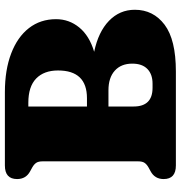

<svg xmlns="http://www.w3.org/2000/svg" viewBox="3 -743 740 786"><g transform="rotate(-90 373.0 -350.0)"><path d="M726 -168Q726 -92.5 664.8 -46.2Q603.5 0 473.5 0H88.5Q33 0 33 -50Q33 -86.5 65 -103.5L80.5 -112Q93 -119 99.2 -128Q105.5 -137 105.5 -155V-545Q105.5 -563 99.2 -572Q93 -581 80.5 -588L65 -596.5Q33 -613.5 33 -650Q33 -700 88.5 -700H388.5Q480 -700 547.2 -674.2Q614.5 -648.5 651 -601.5Q687.5 -554.5 687.5 -490.5Q687.5 -437 653.5 -395.5Q619.5 -354 554 -334.5Q635.5 -317.5 680.8 -273.8Q726 -230 726 -168ZM345.5 -604H330V-364H364Q477.5 -364 477.5 -482.5Q477.5 -540 444.5 -572Q411.5 -604 345.5 -604ZM396.5 -276H330V-173Q330 -95.5 406.5 -95.5H423.5Q462 -95.5 483.8 -116.8Q505.5 -138 505.5 -178.5Q505.5 -224 476.8 -250Q448 -276 396.5 -276Z"/></g></svg>

Font: Fraunces 72pt SuperSoft Black
Style: Regular
Weight: 900
Version: Version 1.000;[0bf87f6ff]